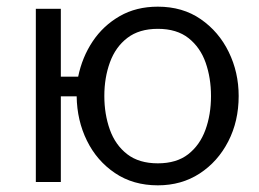

<svg xmlns="http://www.w3.org/2000/svg" viewBox="-20 -546 776 576"><path d="M453.5 10Q379.5 10 325 -26.8Q270.5 -63.5 240.8 -124Q211 -184.5 210 -257H162.5V0H87.5V-519.5H162.5V-316H214.5Q226.5 -374.5 258 -421.8Q289.5 -469 339 -497.5Q388.5 -526 453.5 -526Q528 -526 582.2 -488.5Q636.5 -451 666.2 -390Q696 -329 696 -258Q696 -182.5 664.8 -121.8Q633.5 -61 579 -25.5Q524.5 10 453.5 10ZM453.5 -56Q509.5 -56 544.5 -83.2Q579.5 -110.5 596.2 -156.2Q613 -202 613 -258Q613 -312 597 -357.8Q581 -403.5 545.8 -431.5Q510.5 -459.5 453.5 -459.5Q397.5 -459.5 362 -432.2Q326.5 -405 309.8 -359Q293 -313 293 -258Q293 -203.5 309.5 -157.2Q326 -111 361.5 -83.5Q397 -56 453.5 -56Z"/></svg>

Font: Acari Sans
Style: Regular
Weight: 400
Designer: Alfredo Marco Pradil and Stefan Peev (font) & Cristiano Sobral (main changes)
Foundry: Alfredo Marco Pradil and Stefan Peev (font) & Cristiano Sobral (main changes)
Version: Version 1.063; ttfautohint (v1.8.3)